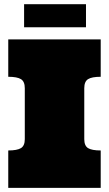

<svg xmlns="http://www.w3.org/2000/svg" viewBox="-20 -910 528 930"><path d="M20 0V-181.2Q63 -181.2 81.5 -192.6Q100.1 -204.1 100.1 -235.8V-482.9Q100.1 -515.1 81.5 -526.6Q63 -538.1 20 -538.1V-719.2H467.8V-538.1Q424.8 -538.1 406.5 -526.6Q388.2 -515.1 388.2 -482.9V-235.8Q388.2 -204.1 406.5 -192.6Q424.8 -181.2 467.8 -181.2V0ZM96.7 -889.6H396.5V-777.8H96.7Z"/></svg>

Font: Ultra
Style: Regular
Weight: 400
Designer: Astigmatic (AOETI)
Foundry: Astigmatic (AOETI)
Version: Version 1.000